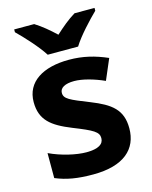

<svg xmlns="http://www.w3.org/2000/svg" viewBox="-116 -842 735 928"><g transform="rotate(-15 251.0 -378.0)"><path d="M171 -606H323C351 -652 412 -717 448 -752V-766H348C313 -745 281 -718 246 -686C212 -718 181 -744 146 -766H46V-752C83 -716 142 -652 171 -606ZM460 -161C460 -254 409 -292 311 -331C215 -369 189 -380 189 -410C189 -435 215 -450 261 -450C302 -450 359 -434 410 -411L454 -514C392 -541 333 -556 263 -556C133 -556 46 -503 46 -402C46 -312 97 -273 194 -234C292 -195 317 -181 317 -150C317 -120 291 -102 230 -102C180 -102 106 -119 47 -147V-22C102 1 157 10 234 10C388 10 460 -57 460 -161Z"/></g></svg>

Font: Noto Sans Lao UI
Style: Bold
Weight: 700
Designer: Monotype Design Team
Foundry: Monotype Imaging Inc.
Version: Version 2.000